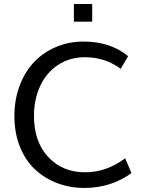

<svg xmlns="http://www.w3.org/2000/svg" viewBox="-20 -932 723 963"><path d="M350.6 -823.2V-912.1H442.4V-823.2ZM402.3 10.7Q331.5 10.7 268.6 -12.9Q205.6 -36.6 157.2 -80.8Q108.9 -125 80.6 -194.3Q52.2 -263.7 52.2 -349.6Q52.2 -432.6 78.9 -503.2Q105.5 -573.7 151.9 -621.8Q198.2 -669.9 262 -696.8Q325.7 -723.6 398.9 -723.6Q533.2 -723.6 622.6 -650.4L585.4 -586.9Q506.8 -645 405.8 -645Q329.6 -645 271 -606.2Q212.4 -567.4 181.4 -500.5Q150.4 -433.6 150.4 -350.6Q150.4 -221.2 221.9 -144.5Q293.5 -67.9 406.7 -67.9Q514.2 -67.9 607.9 -138.2L639.2 -64Q537.1 10.7 402.3 10.7Z"/></svg>

Font: Muli
Style: Regular
Weight: 400
Designer: Vernon Adams
Foundry: newtypography
Version: Version 2; ttfautohint (v1.00rc1.6-4cba) -l 8 -r 50 -G 200 -